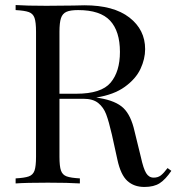

<svg xmlns="http://www.w3.org/2000/svg" viewBox="-20 -728 700 762"><path d="M660 -50Q637 -16 614 -1Q591 14 553 14Q512 14 485.5 -10Q459 -34 446 -94L424 -194Q412 -246 401.5 -274Q391 -302 370 -319Q349 -336 311 -336H216V-106Q216 -68 222 -51Q228 -34 244.5 -28Q261 -22 297 -20V0Q251 -3 170 -3Q84 -3 42 0V-20Q78 -22 94.5 -28Q111 -34 117 -51Q123 -68 123 -106V-602Q123 -640 117 -657Q111 -674 94.5 -680Q78 -686 42 -688V-708Q84 -705 164 -705L272 -706Q291 -707 315 -707Q431 -707 493.5 -658.5Q556 -610 556 -533Q556 -494 537.5 -454.5Q519 -415 475.5 -383.5Q432 -352 362 -341L374 -339Q440 -328 470 -299Q500 -270 514 -207L539 -105Q549 -59 560 -41Q571 -23 590 -23Q607 -23 618.5 -32Q630 -41 645 -61ZM216 -602V-356H283Q382 -356 419 -400Q456 -444 456 -522Q456 -604 417 -646Q378 -688 290 -688Q259 -688 243.5 -681Q228 -674 222 -656Q216 -638 216 -602Z"/></svg>

Font: Playfair Display SC
Style: Regular
Weight: 400
Designer: Claus Eggers Sørensen
Foundry: Claus Eggers Sørensen
Version: Version 1.200; ttfautohint (v1.6)